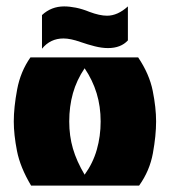

<svg xmlns="http://www.w3.org/2000/svg" viewBox="-20 -579 530 599"><path d="M77 0Q43 -57 33 -108Q23 -159 23 -200Q23 -244 33.5 -300Q44 -356 75 -400H411Q446 -348 456.5 -295.5Q467 -243 467 -200Q467 -156 457 -101Q447 -46 414 0ZM244 -34Q270 -70 282 -112Q294 -154 294 -200Q294 -247 281.5 -288Q269 -329 244 -366Q219 -329 207.5 -288Q196 -247 196 -200Q196 -155 207.5 -115.5Q219 -76 244 -34ZM111 -427V-532Q140 -559 180 -559Q197 -559 217 -555Q237 -551 259 -542Q291 -530 314 -530Q347 -530 379 -559V-453Q357 -429 317 -429Q298 -429 276 -434.5Q254 -440 231 -448Q200 -459 178 -459Q137 -459 111 -427Z"/></svg>

Font: Tac One
Style: Regular
Weight: 400
Designer: Oluseyi Olusanya, David Udoh, Eyiyemi Adegbite, Mirko Velimirović
Version: Version 1.003; ttfautohint (v1.8.4.7-5d5b)